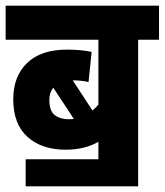

<svg xmlns="http://www.w3.org/2000/svg" viewBox="-20 -642 584 681"><path d="M71 -77H329V-139Q280 -111 213 -111Q128 -111 77.5 -156.5Q27 -202 27 -290Q27 -371 76 -418.5Q125 -466 218 -466Q267 -466 305 -458L294 -351Q269 -357 238 -357L308 -250Q319 -259 329 -271V-501H0V-622H544V-501H470V19H71ZM155 -288Q155 -248 174.5 -233.5Q194 -219 224 -219Q233 -219 242 -220L169 -331Q155 -314 155 -288Z"/></svg>

Font: Noto Sans Devanagari Condensed ExtraBold
Style: Regular
Weight: 800
Width: 3
Designer: Jelle Bosma - Monotype Design Team
Foundry: Monotype Imaging Inc.
Version: Version 2.004; ttfautohint (v1.8.4.7-5d5b)